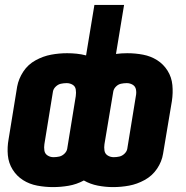

<svg xmlns="http://www.w3.org/2000/svg" viewBox="-20 -755 760 783"><path d="M444 -114Q430 -114 419 -121Q408 -128 406 -141Q404 -154 406 -167L442 -382Q444 -393 453 -402Q462 -411 473.5 -413.5Q485 -416 497 -416Q510 -416 521 -409.5Q532 -403 534.5 -390Q537 -377 534 -363L499 -148Q497 -137 487.5 -128Q478 -119 466.5 -116.5Q455 -114 444 -114ZM198 -114Q185 -114 174 -121Q163 -128 161 -141Q159 -154 161 -167L196 -382Q198 -393 207.5 -402Q217 -411 228.5 -413.5Q240 -416 252 -416Q265 -416 276 -409.5Q287 -403 289 -390Q291 -377 289 -363L254 -148Q252 -137 242.5 -128Q233 -119 221.5 -116.5Q210 -114 198 -114ZM196 8Q228 8 260 2.5Q292 -3 322 -19Q348 -4 379 2Q410 8 441 8Q474 8 506.5 2Q539 -4 570 -21Q601 -38 620.5 -67Q640 -96 645 -128L681 -343Q686 -376 683 -408Q680 -440 663.5 -466.5Q647 -493 621 -509.5Q595 -526 563.5 -532Q532 -538 499 -538Q475 -538 453 -535L486 -735H365L331 -529Q312 -534 292.5 -536Q273 -538 254 -538Q221 -538 188.5 -532Q156 -526 125 -509Q94 -492 75 -463Q56 -434 50 -402L15 -187Q9 -154 12 -122Q15 -90 31.5 -63.5Q48 -37 74 -20.5Q100 -4 132 2Q164 8 196 8Z"/></svg>

Font: Iosevka Sparkle Heavy
Style: Italic
Weight: 900
Italic angle: -9°
Designer: Belleve Invis
Foundry: Belleve Invis
Version: Version 4.5.0; ttfautohint (v1.8.3)